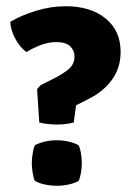

<svg xmlns="http://www.w3.org/2000/svg" viewBox="-20 -585 420 616"><path d="M13 -515Q47 -535.5 95 -550.2Q143 -565 190.5 -565Q270.5 -565 318.8 -525.8Q367 -486.5 367 -418.5Q367 -367.5 339.5 -329.5Q312 -291.5 266 -268.5L224 -247L216.5 -192Q203.5 -188.5 189.8 -187Q176 -185.5 162.5 -185.5Q149.5 -185.5 134.5 -187Q119.5 -188.5 106 -192L99 -299L110.5 -312L148.5 -331Q175.5 -344 197.2 -360.5Q219 -377 219 -404Q219 -423 205 -436.5Q191 -450 161 -450Q134.5 -450 108.8 -439.8Q83 -429.5 65 -418Q44.5 -432 29.2 -460.5Q14 -489 13 -515ZM162.5 -135Q181 -135 200 -130.8Q219 -126.5 232 -119Q237 -110 239.8 -92.5Q242.5 -75 242.5 -61.5Q242.5 -48 239.8 -31Q237 -14 232 -4.5Q219 3 200 7Q181 11 162.5 11Q143 11 124.2 7Q105.5 3 92 -4.5Q87.5 -13.5 84.8 -30.5Q82 -47.5 82 -61.5Q82 -75 84.8 -92.5Q87.5 -110 92 -119Q105.5 -126.5 124.2 -130.8Q143 -135 162.5 -135Z"/></svg>

Font: Signika Negative SC
Style: Bold
Weight: 700
Designer: Anna Giedryś
Foundry: Anna Giedryś
Version: Version 2.000; ttfautohint (v1.8.3) -l 8 -r 50 -G 200 -x 9 -